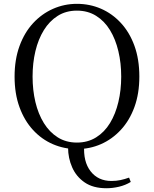

<svg xmlns="http://www.w3.org/2000/svg" viewBox="-20 -765 807 1006"><path d="M537.9 221.3Q468.1 221.3 423.9 191Q379.6 160.7 358.2 111.9Q336.7 63.2 336.7 8.5V-5H421.3Q415.2 81.6 454.7 132.4Q494.2 183.2 563.9 183.2Q589 183.2 611 178.6Q632.9 174 656.3 165.6L665.1 188.3Q637.5 205.3 603.8 213.3Q570.2 221.3 537.9 221.3ZM383 16.1Q316.9 16.1 257.7 -9.3Q198.4 -34.7 153.2 -83.8Q107.9 -132.9 82.2 -203.3Q56.4 -273.6 56.4 -363.7Q56.4 -452.8 82.2 -523.6Q107.9 -594.3 153.2 -643.4Q198.4 -692.5 257.7 -718.7Q316.9 -744.9 383 -744.9Q450 -744.9 508.8 -719.5Q567.6 -694.1 613.1 -645Q658.7 -595.9 684.4 -525.1Q710.1 -454.4 710.1 -363.7Q710.1 -274.6 684.4 -204.2Q658.7 -133.7 613.1 -84.6Q567.6 -35.5 508.8 -9.7Q450 16.1 383 16.1ZM383 -18Q440.1 -18 483.7 -45.3Q527.4 -72.6 556.4 -120.2Q585.4 -167.8 600.2 -230.4Q615.1 -293.1 615.1 -363.7Q615.1 -434.4 600.2 -496.9Q585.4 -559.5 556.4 -607.1Q527.4 -654.7 483.7 -682Q440.1 -709.3 383 -709.3Q325.9 -709.3 282.6 -682Q239.2 -654.7 209.8 -607.1Q180.4 -559.5 165.5 -496.9Q150.7 -434.4 150.7 -363.7Q150.7 -293.1 165.5 -230.4Q180.4 -167.8 209.8 -120.2Q239.2 -72.6 282.6 -45.3Q325.9 -18 383 -18Z"/></svg>

Font: Noto Serif HK ExtraLight
Style: Regular
Weight: 200
Designer: Ryoko NISHIZUKA 西塚涼子 (kana & ideographs); Frank Grießhammer (Latin, Greek & Cyrillic); Wenlong ZHANG 张文龙 (bopomofo); San
Foundry: Adobe
Version: Version 2.002-H1;hotconv 1.1.0;makeotfexe 2.6.0